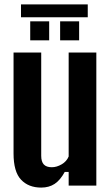

<svg xmlns="http://www.w3.org/2000/svg" viewBox="-20 -837 500 866"><path d="M165.9 9.1Q108.4 9.1 74.8 -26.7Q41.1 -62.5 41.1 -144.9V-600H165.9V-134.4Q165.9 -107.7 177.6 -95.2Q189.3 -82.7 213.5 -82.7Q235.7 -82.7 258.1 -95.8Q280.5 -108.8 289.7 -131.1V-600H414.5V0H289.7V-61.5H272Q251.6 -24.1 226.3 -7.5Q201 9.1 165.9 9.1ZM251.2 -655V-740.7H336.9V-655ZM116.3 -655V-740.7H201.8V-655ZM74.7 -817.2H375.8V-759H74.7Z"/></svg>

Font: Big Shoulders Display SC Thin
Style: Regular
Weight: 100
Designer: Patric King
Foundry: XO Type Co
Version: Version 2.002